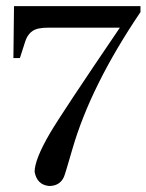

<svg xmlns="http://www.w3.org/2000/svg" viewBox="-20 -538 485 636"><path d="M445.3 -498V-517.6H26.4L24.4 -345.7H45.9L63.5 -400.4Q76.2 -439.5 112.3 -444.3Q123 -446.3 139.6 -446.3H377Q182.6 -160.2 145.5 -96.7Q94.7 -9.8 94.7 31.2Q102.5 74.2 142.6 78.1Q177.7 78.1 191.4 48.8Q195.3 41 219.7 -43.9Q280.3 -253.9 445.3 -498Z"/></svg>

Font: Abhaya Libre
Style: Regular
Weight: 400
Designer: Pushpananda Ekanayake, Sol Matas, Pathum Egodawatta
Foundry: Mooniak
Version: Version 1.050 ; ttfautohint (v1.6)